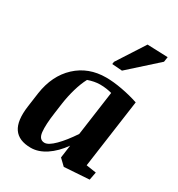

<svg xmlns="http://www.w3.org/2000/svg" viewBox="-193 -939 993 1073"><g transform="rotate(30 303.5 -402.0)"><path d="M541 0 379.9 10.7 340.3 -27.3 351.6 -109.9Q311.5 -53.2 263.2 -21.2Q214.8 10.7 166.5 10.7Q88.4 10.7 56.2 -36.4Q23.9 -83.5 37.6 -182.1L50.3 -273.9Q68.4 -397 145.5 -468.8Q222.7 -540.5 336.4 -540.5Q382.3 -540.5 439.7 -530Q497.1 -519.5 547.9 -502.4L486.3 -61L550.8 -51.3ZM185.5 -225.1Q173.8 -143.6 178.7 -97.7Q183.6 -51.8 218.8 -51.8Q243.7 -51.8 282.5 -90.6Q321.3 -129.4 362.8 -191.9L402.8 -479.5Q389.6 -483.4 369.1 -486.6Q348.6 -489.7 326.2 -489.7Q308.1 -489.7 288.3 -485.8Q268.6 -481.9 249.5 -475.1Q230 -438.5 215.8 -389.6Q201.7 -340.8 194.3 -289.1ZM329.6 -638.2 443.8 -815.4 576.2 -810.5 571.3 -778.3 392.6 -617.7 327.1 -622.6Z"/></g></svg>

Font: Noticia Text
Style: Bold Italic
Weight: 700
Italic angle: -8°
Designer: JM Sole
Foundry: JM Sole
Version: Version 1.003